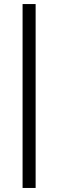

<svg xmlns="http://www.w3.org/2000/svg" viewBox="-20 -743 286 942"><path d="M90.8 179.2V-723.1H154.8V179.2Z"/></svg>

Font: Archivo Light
Style: Regular
Weight: 300
Designer: Hector Gatti
Foundry: Omnibus-Type
Version: Version 2.001